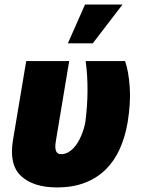

<svg xmlns="http://www.w3.org/2000/svg" viewBox="-20 -814 629 844"><path d="M36.9 -197.4 95.2 -545.5H284.1L225.9 -196Q222.7 -178.6 223.2 -167.1Q223.7 -155.5 227.1 -148.6Q230.5 -141.7 236.2 -139Q241.8 -136.4 248.6 -136.4Q264.2 -136.4 277.5 -143.3Q290.8 -150.2 302 -161.8Q313.2 -173.3 322.1 -188Q331 -202.8 337.5 -218.4Q344.1 -234 348.5 -249.3Q353 -264.6 355.1 -277Q364.3 -346.6 364.7 -415Q365.1 -483.3 356.5 -545.5H529.8Q537.6 -523.1 542.8 -494.3Q547.9 -465.6 550.4 -430Q555 -361.5 541.2 -277Q530.5 -213.1 506.9 -160.2Q483.3 -107.2 445.1 -69.4Q407 -31.6 353.5 -10.8Q300.1 9.9 230.1 9.9Q127.1 9.9 72.8 -40.1Q19.2 -89.8 36.9 -197.4ZM278.4 -623.6 353.7 -794H518.5L387.8 -623.6Z"/></svg>

Font: Inter P Black
Style: Italic
Weight: 900
Italic angle: -9.40001°
Designer: Rasmus Andersson
Foundry: rsms
Version: Version 3.018;git-588b23468